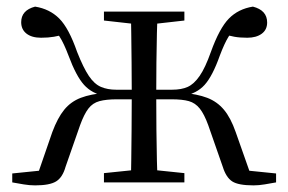

<svg xmlns="http://www.w3.org/2000/svg" viewBox="-20 -551 870 580"><path d="M17 0V-27L145 -40L90 -13L138 -152Q154 -195 174 -219.5Q194 -244 224 -255.5Q254 -267 301 -271L297 -261Q258 -268 234 -294.5Q210 -321 187 -383Q173 -420 160.5 -439.5Q148 -459 129 -479L177 -448Q160 -443 143 -440Q126 -437 104 -437Q76 -437 60 -449.5Q44 -462 44 -484Q44 -520 86 -531Q130 -524 159 -495Q188 -466 213 -394Q232 -346 248.5 -321.5Q265 -297 285 -288.5Q305 -280 331 -280H415V-251H333Q301 -251 280.5 -245.5Q260 -240 247 -223Q234 -206 222 -173L178 -47Q169 -15 149.5 -3Q130 9 86 9Q69 9 51.5 6Q34 3 17 0ZM814 0Q797 3 779.5 6Q762 9 746 9Q700 9 681.5 -3Q663 -15 653 -47L609 -173Q597 -206 583.5 -223Q570 -240 550.5 -245.5Q531 -251 498 -251H415V-280H500Q528 -280 547 -288.5Q566 -297 583 -321.5Q600 -346 617 -394Q643 -466 671.5 -495Q700 -524 744 -531Q787 -520 787 -483Q787 -461 770.5 -449Q754 -437 727 -437Q704 -437 688 -440Q672 -443 656 -448L702 -479Q682 -459 670 -439.5Q658 -420 644 -383Q622 -321 598 -294.5Q574 -268 533 -261L530 -271Q576 -267 606 -255.5Q636 -244 656.5 -219.5Q677 -195 692 -152L741 -13L686 -40L814 -27ZM375 0Q376 -24 376.5 -66Q377 -108 377.5 -158.5Q378 -209 378 -257V-274Q378 -315 377.5 -362Q377 -409 376.5 -450.5Q376 -492 375 -516H456Q455 -492 454 -450.5Q453 -409 452.5 -362Q452 -315 452 -274V-257Q452 -209 452.5 -158.5Q453 -108 454 -66Q455 -24 456 0ZM294 0V-28L401 -39H431L537 -28V0ZM294 -489V-516H537V-489L431 -477H401Z"/></svg>

Font: Noto Serif JP
Style: Regular
Weight: 400
Designer: Ryoko NISHIZUKA  (kana & ideographs); Frank Grießhammer (Latin, Greek & Cyrillic); Wenlong ZHANG  (bopomofo); Sandoll Co
Foundry: Adobe
Version: Version 2.003-H1;hotconv 1.1.1;makeotfexe 2.6.0